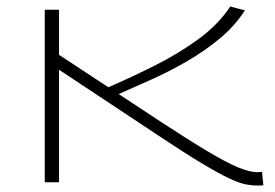

<svg xmlns="http://www.w3.org/2000/svg" viewBox="-20 -562 848 592"><path d="M772 10Q755 10 735.5 6Q716 2 684.5 -13Q653 -28 602 -58.5Q551 -89 470 -143L162 -347V0H118V-532H162V-393L314 -293Q386 -324 458.5 -360.5Q531 -397 592 -441.5Q653 -486 690 -542L735 -530Q705 -483 659 -444.5Q613 -406 559 -374.5Q505 -343 449.5 -318Q394 -293 346 -272L472 -189Q562 -130 620 -95.5Q678 -61 714 -46Q750 -31 774 -31Q776 -31 780 -31.5Q784 -32 788 -32L792 9Q788 10 782.5 10Q777 10 772 10Z"/></svg>

Font: Georama ExtraExtended ExtraLight
Style: Regular
Weight: 200
Width: 8
Designer: Jean-Baptiste Levee
Foundry: Production Type
Version: Version 1.000